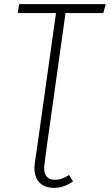

<svg xmlns="http://www.w3.org/2000/svg" viewBox="-20 -704 530 926"><path d="M195 84Q193 100 193 106Q193 135 206.5 149Q220 163 243 163Q265 163 280 157Q295 151 313 140L332 171Q289 202 240 202Q196 202 171 177Q146 152 146 105Q146 99 148 81L160 0L250 -641H66L72 -684H490L478 -641H296L206 0Z"/></svg>

Font: Fira Sans Condensed ExtraLight
Style: Italic
Weight: 275
Width: 3
Italic angle: -8°
Designer: Carrois Corporate & Edenspiekermann AG
Foundry: Carrois Corporate GbR & Edenspiekermann AG
Version: Version 4.203